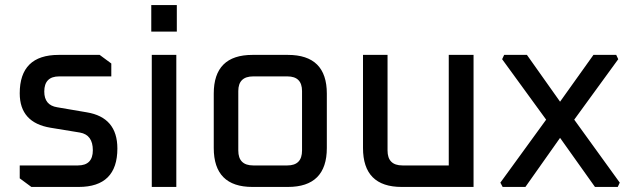

<svg xmlns="http://www.w3.org/2000/svg" viewBox="-20 -739 2500 759"><path d="M58 -34V-85H288Q347 -85 347 -145Q347 -206 296 -215L180 -234Q58 -254 58 -370Q58 -522 212 -522H374L420 -488V-437H214Q155 -437 155 -377Q155 -323 206 -315L323 -295Q444 -275 444 -152Q444 0 291 0H104Z M578 -614V-719H679V-614ZM580 0V-522H677V0Z M825 -154V-369Q825 -522 978 -522H1118Q1272 -522 1272 -369V-154Q1272 0 1118 0H978Q825 0 825 -154ZM922 -144Q922 -85 981 -85H1116Q1174 -85 1174 -144V-379Q1174 -437 1116 -437H981Q922 -437 922 -379Z M1415 -154V-522H1512V-144Q1512 -85 1571 -85H1754V-522H1852V0H1568Q1415 0 1415 -154Z M1958 -17 2139 -266 1965 -505 1973 -522H2063L2194 -337L2326 -522H2416L2424 -505L2250 -266L2430 -17L2422 0H2332L2194 -194L2057 0H1967Z"/></svg>

Font: Oxanium Medium
Style: Regular
Weight: 500
Designer: Severin Meyer
Version: Version 1.001